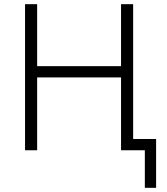

<svg xmlns="http://www.w3.org/2000/svg" viewBox="-20 -720 798 920"><path d="M674 180V0H594V-54H728V180ZM100 0V-700H158V-403H560V-700H618V0H560V-349H158V0Z"/></svg>

Font: Geologica Roman Thin
Style: Regular
Weight: 250
Designer: Sindre Bremnes, Frode Helland
Foundry: Monokrom Skriftforlag AS
Version: Version 1.010;gftools[0.9.28]